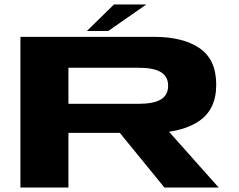

<svg xmlns="http://www.w3.org/2000/svg" viewBox="-20 -840 1070 860"><path d="M71.5 0V-675H669Q800 -675 874.2 -624Q948.5 -573 948.5 -460.5Q948.5 -349 870.5 -297Q817.5 -261.5 737 -250L959.5 0H716.5L516.5 -245H286.5V0ZM286.5 -375H600.5Q668 -375 700.5 -394.5Q733 -414 733 -456Q733 -497.5 700.5 -517Q668 -536.5 600.5 -536.5H286.5ZM369 -701 490.5 -820H635.5L464.5 -701Z"/></svg>

Font: Anybody UltraExpanded Regular
Style: Bold
Weight: 700
Width: 9
Designer: Tyler Finck
Foundry: Etcetera Type Company
Version: Version 1.010; ttfautohint (v1.8.3) -l 8 -r 50 -G 200 -x 14 